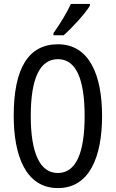

<svg xmlns="http://www.w3.org/2000/svg" viewBox="-20 -950 590 980"><path d="M439 -930H342C321 -885 291 -835 253 -781V-770H305C346 -806 414 -879 439 -921ZM501 -358C501 -563 438 -724 276 -724C126 -724 50 -603 50 -359C50 -156 111 10 276 10C438 10 501 -152 501 -358ZM137 -358C137 -549 183 -648 276 -648C366 -648 412 -551 412 -358C412 -163 365 -67 275 -67C185 -67 137 -166 137 -358Z"/></svg>

Font: Noto Sans UI Condensed
Style: Regular
Weight: 400
Width: 3
Designer: Monotype Design Team
Foundry: Monotype Imaging Inc.
Version: Version 1.901